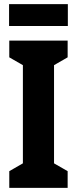

<svg xmlns="http://www.w3.org/2000/svg" viewBox="-20 -911 373 931"><path d="M308 0H25V-81L91 -119V-595L25 -633V-714H308V-633L242 -595V-119L308 -81ZM309 -891V-785H24V-891Z"/></svg>

Font: Noto Sans Telugu ExtraCondensed ExtraBold
Style: Regular
Weight: 800
Width: 2
Designer: Jelle Bosma - Monotype Design Team
Foundry: Monotype Imaging Inc.
Version: Version 2.005; ttfautohint (v1.8.4.7-5d5b)